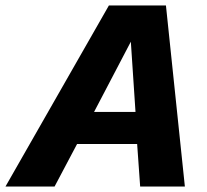

<svg xmlns="http://www.w3.org/2000/svg" viewBox="-75 -680 756 700"><path d="M-55 0 322 -660H530L599 0H436L425 -155H206L124 0ZM268 -272H419L402 -528Z"/></svg>

Font: Kantumruy Pro
Style: Italic
Weight: 400
Italic angle: -13°
Designer: Sovichet Tep
Foundry: Sovichet Tep
Version: Version 1.002